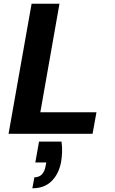

<svg xmlns="http://www.w3.org/2000/svg" viewBox="-20 -720 617 1033"><path d="M26 0 150 -700H300L197 -116H499L478 0ZM154 293 165 234Q190 234 205.5 218Q221 202 226 170L229 154H170L190 42H311Q315 71 314 98Q313 125 309 150Q297 215 258 254Q219 293 154 293Z"/></svg>

Font: DM Sans 10pt Black
Style: Italic
Weight: 900
Italic angle: -10°
Version: Version 4.004;gftools[0.9.30]